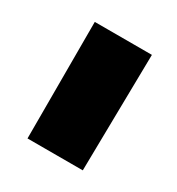

<svg xmlns="http://www.w3.org/2000/svg" viewBox="-79 -788 333 361"><g transform="rotate(30 87.5 -607.5)"><path d="M152 -734Q151 -671 150 -608Q149 -545 148 -481H28V-734Z"/></g></svg>

Font: Josefin Sans Thin
Style: Bold
Weight: 700
Version: Version 2.000